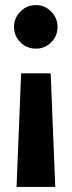

<svg xmlns="http://www.w3.org/2000/svg" viewBox="-20 -526 281 754"><path d="M206 -420Q206 -385 181 -360Q156 -335 121 -335Q85 -335 60 -360Q35 -385 35 -420Q35 -455 60 -480.5Q85 -506 121 -506Q156 -506 181 -480.5Q206 -455 206 -420ZM197 208H45L63 -238H179Z"/></svg>

Font: Wolseley Sans SemiBold
Style: Regular
Weight: 600
Designer: Carrois Corporate & Edenspiekermann AG
Foundry: Carrois Corporate GbR & Edenspiekermann AG
Version: Version 4.202